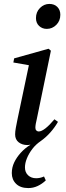

<svg xmlns="http://www.w3.org/2000/svg" viewBox="-20 -724 334 977"><path d="M124 233Q84 233 62 211.5Q40 190 40 157Q40 128 52.5 102Q65 76 86 53Q107 30 134 13V12Q131 13 127 13.5Q123 14 119 14Q93 14 75 0Q57 -14 57 -40Q57 -54 60.5 -73.5Q64 -93 69 -117L133 -421L157 -387L48 -406L52 -427L227 -476L239 -466L168 -122Q164 -106 162 -94Q160 -82 160 -74Q160 -65 165 -60Q170 -55 177 -55Q191 -55 211.5 -71Q232 -87 257 -117L275 -104Q259 -76 236.5 -50.5Q214 -25 187 -6Q162 11 144.5 34Q127 57 117 81.5Q107 106 107 128Q107 153 123 168Q139 183 164 183Q173 183 183 181Q193 179 204 174L213 194Q194 212 171.5 222.5Q149 233 124 233ZM218 -577Q195 -577 179 -592Q163 -607 163 -632Q163 -663 183.5 -683.5Q204 -704 231 -704Q257 -704 272 -688.5Q287 -673 287 -649Q287 -618 266.5 -597.5Q246 -577 218 -577Z"/></svg>

Font: Source Serif 4 48pt SemiBold
Style: Italic
Weight: 600
Italic angle: -12°
Designer: Frank Grießhammer
Foundry: Adobe Systems Incorporated
Version: Version 4.004;hotconv 1.0.116;makeotfexe 2.5.65601